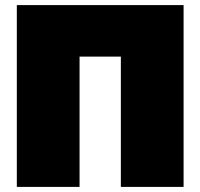

<svg xmlns="http://www.w3.org/2000/svg" viewBox="-20 -733 786 753"><path d="M46 0V-713H700V0H454V-511H292V0Z"/></svg>

Font: Commissioner Black
Style: Regular
Weight: 900
Designer: Kostas Bartsokas
Foundry: Kostas Bartsokas
Version: Version 1.000; ttfautohint (v1.8.3)